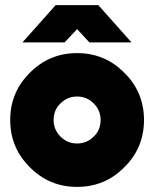

<svg xmlns="http://www.w3.org/2000/svg" viewBox="-20 -720 604 752"><path d="M68 -554H233L282 -606L330 -554H495L365 -700H198ZM282 -342Q320 -342 347 -315Q374 -288 374 -250Q374 -231 367.5 -214.5Q361 -198 347 -185Q320 -158 282 -158Q244 -158 217 -185Q190 -212 190 -250Q190 -269 196.5 -285.5Q203 -302 217 -315Q244 -342 282 -342ZM282 -512Q173 -512 97 -435Q20 -359 20 -250Q20 -141 97 -65Q173 12 282 12Q391 12 467 -65Q544 -141 544 -250Q544 -359 467 -435Q391 -512 282 -512Z"/></svg>

Font: Unageo
Style: Black
Weight: 900
Designer: Richard Sepsi
Foundry: Richard Sepsi
Version: Version 2.000